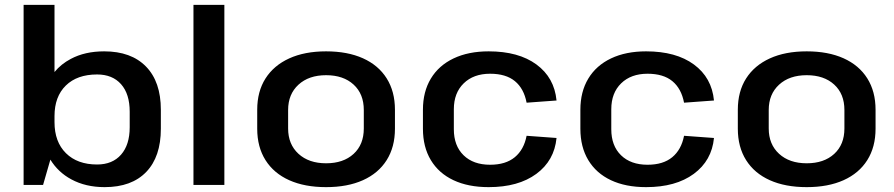

<svg xmlns="http://www.w3.org/2000/svg" viewBox="-20 -760 3675 789"><path d="M410 9Q332 9 273 -23Q219 -52 187 -104L157 0H77V-740H204V-464Q231 -497 271 -518Q329 -549 408 -549Q519 -549 580 -486.5Q641 -424 641 -309V-231Q641 -116 581 -53.5Q521 9 410 9ZM379 -84Q442 -84 477.5 -124.5Q513 -165 513 -237V-301Q513 -374 477.5 -414Q442 -454 379 -454Q297 -454 250.5 -408.5Q204 -363 204 -283V-258Q204 -177 251 -130.5Q298 -84 379 -84Z M902 -740V0H775V-740Z M1320 9Q1232 9 1168.5 -19.5Q1105 -48 1071 -102Q1037 -156 1037 -231V-309Q1037 -384 1071 -437.5Q1105 -491 1168.5 -520Q1232 -549 1320 -549Q1408 -549 1471.5 -520.5Q1535 -492 1569 -438Q1603 -384 1603 -309V-231Q1603 -156 1569 -102Q1535 -48 1471.5 -19.5Q1408 9 1320 9ZM1320 -89Q1391 -89 1433 -127.5Q1475 -166 1475 -232V-308Q1475 -374 1433 -412.5Q1391 -451 1320 -451Q1249 -451 1206.5 -412Q1164 -373 1164 -308V-232Q1164 -167 1206.5 -128Q1249 -89 1320 -89Z M1988 9Q1904 9 1843.5 -19.5Q1783 -48 1750.5 -102Q1718 -156 1718 -231V-309Q1718 -383 1750.5 -437Q1783 -491 1844 -520Q1905 -549 1988 -549Q2111 -549 2184.5 -495Q2258 -441 2267 -347L2144 -338Q2133 -396 2096 -426.5Q2059 -457 1994 -457Q1926 -457 1885.5 -417.5Q1845 -378 1845 -311V-229Q1845 -161 1885 -122Q1925 -83 1994 -83Q2058 -83 2095.5 -114Q2133 -145 2144 -202L2267 -193Q2258 -100 2184 -45.5Q2110 9 1988 9Z M2635 9Q2551 9 2490.5 -19.5Q2430 -48 2397.5 -102Q2365 -156 2365 -231V-309Q2365 -383 2397.5 -437Q2430 -491 2491 -520Q2552 -549 2635 -549Q2758 -549 2831.5 -495Q2905 -441 2914 -347L2791 -338Q2780 -396 2743 -426.5Q2706 -457 2641 -457Q2573 -457 2532.5 -417.5Q2492 -378 2492 -311V-229Q2492 -161 2532 -122Q2572 -83 2641 -83Q2705 -83 2742.5 -114Q2780 -145 2791 -202L2914 -193Q2905 -100 2831 -45.5Q2757 9 2635 9Z M3295 9Q3207 9 3143.5 -19.5Q3080 -48 3046 -102Q3012 -156 3012 -231V-309Q3012 -384 3046 -437.5Q3080 -491 3143.5 -520Q3207 -549 3295 -549Q3383 -549 3446.5 -520.5Q3510 -492 3544 -438Q3578 -384 3578 -309V-231Q3578 -156 3544 -102Q3510 -48 3446.5 -19.5Q3383 9 3295 9ZM3295 -89Q3366 -89 3408 -127.5Q3450 -166 3450 -232V-308Q3450 -374 3408 -412.5Q3366 -451 3295 -451Q3224 -451 3181.5 -412Q3139 -373 3139 -308V-232Q3139 -167 3181.5 -128Q3224 -89 3295 -89Z"/></svg>

Font: Pathway Extreme 8pt Thin 12pt SemiBold
Style: Regular
Weight: 600
Version: Version 1.001;gftools[0.9.26]